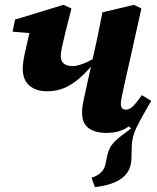

<svg xmlns="http://www.w3.org/2000/svg" viewBox="-20 -534 649 793"><path d="M372 239 358 200Q381 193 396 179.5Q411 166 416 143L422 112Q426 94 432 81Q438 68 448.5 56Q459 44 477 30Q495 16 521 -3L500 -28L575 -112L604 -117Q586 -85 571.5 -59.5Q557 -34 546 -12Q535 10 529.5 32Q524 54 524 78L523 116Q523 171 485.5 200.5Q448 230 372 239ZM174 -157Q129 -157 101.5 -180.5Q74 -204 74 -250Q74 -262 76 -277.5Q78 -293 82.5 -314Q87 -335 93.5 -362.5Q100 -390 108 -425L161 -393L32 -403L42 -453L242 -514L275 -499Q259 -437 249.5 -398Q240 -359 235.5 -337Q231 -315 231 -303Q231 -282 243.5 -271.5Q256 -261 280 -261Q294 -261 311 -266.5Q328 -272 347.5 -281.5Q367 -291 387 -305L398 -267H363Q335 -234 306 -209Q277 -184 245 -170.5Q213 -157 174 -157ZM421 15Q371 15 345 -5.5Q319 -26 319 -67Q319 -91 324.5 -116.5Q330 -142 335 -165L371 -328Q380 -367 387.5 -405Q395 -443 403 -483L533 -514L564 -499L489 -163Q485 -145 482 -129.5Q479 -114 479 -104Q479 -93 484.5 -87Q490 -81 500 -81Q515 -81 529 -95Q543 -109 566 -141L605 -117Q585 -83 559 -53Q533 -23 499.5 -4Q466 15 421 15Z"/></svg>

Font: Source Serif 4
Style: Bold Italic
Weight: 700
Italic angle: -12°
Designer: Frank Grießhammer
Foundry: Adobe Systems Incorporated
Version: Version 4.004;hotconv 1.0.116;makeotfexe 2.5.65601